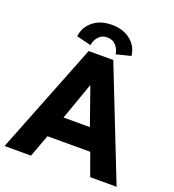

<svg xmlns="http://www.w3.org/2000/svg" viewBox="-154 -958 976 1074"><g transform="rotate(20 334.0 -421.0)"><path d="M167 -716Q173.5 -771.5 217 -807Q260.5 -842.5 328.5 -842.5Q396 -842.5 440 -807.5Q484 -772.5 490 -716L403.5 -694.5Q400 -722.5 380.8 -745Q361.5 -767.5 328.5 -767.5Q295.5 -767.5 276.2 -745Q257 -722.5 253.5 -694.5ZM255.5 -660H402L662 0H505L456.5 -133.5H202L152.5 0H-5ZM250.5 -262.5H407.5L330 -482.5H328.5Z"/></g></svg>

Font: League Spartan
Style: Bold
Weight: 700
Foundry: The League of Moveable Type
Version: Version 2.002